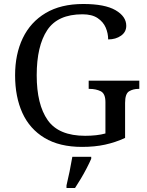

<svg xmlns="http://www.w3.org/2000/svg" viewBox="-20 -727 737 963"><path d="M391.6 9.8Q278.3 9.8 203.6 -35.2Q128.9 -80.1 92.3 -160.6Q55.7 -241.2 55.7 -349.6Q55.7 -455.1 94.2 -535.6Q132.8 -616.2 209 -661.6Q285.2 -707 397.5 -707Q505.9 -707 559.6 -675.8Q613.3 -644.5 613.3 -597.7Q613.3 -566.4 586.9 -547.9Q560.5 -529.3 522.5 -529.3Q522.5 -559.6 510.3 -588.4Q498 -617.2 469.7 -636.2Q441.4 -655.3 393.6 -655.3Q269.5 -655.3 216.8 -575.7Q164.1 -496.1 164.1 -349.6Q164.1 -203.1 219.2 -124.5Q274.4 -45.9 407.2 -45.9Q435.5 -45.9 461.9 -48.8Q488.3 -51.8 508.8 -57.6V-214.8Q508.8 -257.8 484.9 -269.5Q460.9 -281.2 428.7 -281.2H424.8V-322.3H678.7V-281.2H674.8Q647.5 -281.2 627.4 -269Q607.4 -256.8 607.4 -210.9V-35.2Q558.6 -12.7 506.8 -1.5Q455.1 9.8 391.6 9.8ZM313.5 203.1Q321.3 170.9 329.1 132.8Q336.9 94.7 342.8 59.6H437.5V69.3Q428.7 89.8 415 116.2Q401.4 142.6 385.7 168.9Q370.1 195.3 356.4 215.8H313.5Z"/></svg>

Font: Noto Serif Todhri
Style: Regular
Weight: 400
Designer: Mikhail Merkuryev
Version: Version 1.000; ttfautohint (v1.8.4.7-5d5b)